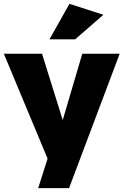

<svg xmlns="http://www.w3.org/2000/svg" viewBox="-26 -821 644 1001"><path d="M222 6 173 160H334L598 -541H403L301 -195L193 -541H-6ZM232 -616H366L513 -744L336 -801Z"/></svg>

Font: Geom Black
Style: Bold
Weight: 900
Version: Version 1.102